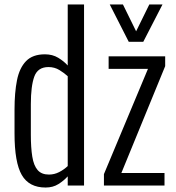

<svg xmlns="http://www.w3.org/2000/svg" viewBox="-20 -830 786 859"><path d="M184 9Q110 9 77.5 -47Q45 -103 45 -233V-340Q45 -416 56 -471Q67 -526 96.5 -556.5Q126 -587 181 -587Q215 -587 240.5 -571.5Q266 -556 283 -537V-810H356V0H283V-41Q266 -22 241.5 -6.5Q217 9 184 9ZM199 -49Q223 -49 244.5 -60Q266 -71 283 -87V-489Q268 -503 246 -516.5Q224 -530 197 -530Q149 -530 133.5 -487.5Q118 -445 118 -364V-227Q118 -169 124.5 -129Q131 -89 148.5 -69Q166 -49 199 -49ZM445 0V-51L642 -522H466V-578H719V-534L523 -56H716V0ZM556 -643 471 -810H530L589 -690L648 -810H707L621 -643Z"/></svg>

Font: Oswald Light
Style: Regular
Weight: 300
Designer: Vernon Adams
Foundry: Vernon Adams
Version: Version 4.103;gftools[0.9.33.dev8+g029e19f]